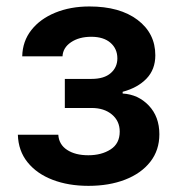

<svg xmlns="http://www.w3.org/2000/svg" viewBox="-20 -573 556 603"><path d="M36.1 -149.9H163.1Q165 -119.1 190.7 -102.3Q216.3 -85.4 257.3 -85.4Q298.8 -85.4 327.4 -103.8Q356 -122.1 356 -159.7Q356 -192.9 331.5 -213.4Q307.1 -233.9 267.6 -233.9H183.6V-325.2H267.6Q307.1 -325.2 327.9 -343.5Q348.6 -361.8 348.6 -389.6Q348.6 -419.9 326.9 -438.7Q305.2 -457.5 266.6 -457.5Q228.5 -457.5 203.1 -440.4Q177.7 -423.3 176.3 -396H49.8Q50.8 -443.4 78.4 -478.5Q106 -513.7 153.6 -533.2Q201.2 -552.7 260.7 -552.7Q356.4 -552.7 412.1 -510.5Q467.8 -468.3 467.8 -399.4Q467.8 -355 440.2 -326.2Q412.6 -297.4 365.2 -284.7V-279.3Q414.1 -276.4 447.3 -241.5Q480.5 -206.5 480.5 -151.4Q480.5 -101.1 451.9 -64.7Q423.3 -28.3 373 -8.8Q322.8 10.7 257.8 10.7Q194.8 10.7 145.3 -8.3Q95.7 -27.3 66.7 -63.2Q37.6 -99.1 36.1 -149.9Z"/></svg>

Font: Inter Semi Bold
Style: Regular
Weight: 600
Designer: Rasmus Andersson
Foundry: rsms
Version: Version 4.000;git-e0f93cc